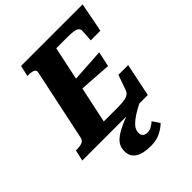

<svg xmlns="http://www.w3.org/2000/svg" viewBox="-294 -850 1237 1237"><g transform="rotate(-45 324.5 -231.5)"><path d="M612 -226 565 0H-32L-15 -75H-4Q22 -75 41 -82Q60 -89 65 -112L168 -599Q173 -621 157 -628Q141 -635 114 -635H103L120 -710H681L642 -509H554L559 -586Q561 -604 550.5 -613.5Q540 -623 518.5 -626.5Q497 -630 464 -630H361L244 -80H362Q402 -80 427.5 -83.5Q453 -87 467 -96.5Q481 -106 487 -124L523 -226ZM290 -400Q331 -403 372.5 -405.5Q414 -408 455.5 -410.5Q497 -413 538 -416L516 -313Q476 -316 436 -318.5Q396 -321 355.5 -324Q315 -327 274 -329ZM487 -42 505 -9Q454 16 423 36.5Q392 57 376.5 73Q361 89 355.5 102.5Q350 116 350 130Q350 151 361.5 160.5Q373 170 394 170Q416 170 433.5 158.5Q451 147 463 137L496 186Q469 212 433 229.5Q397 247 345 247Q278 247 240 223Q202 199 202 149Q202 121 214.5 98Q227 75 258.5 53.5Q290 32 346 9Q402 -14 487 -42Z"/></g></svg>

Font: Roboto Serif
Style: Bold Italic
Weight: 700
Italic angle: -10°
Designer: Greg Gazdowicz
Foundry: Commercial Type
Version: Version 1.008